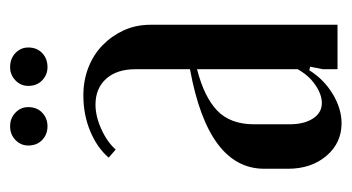

<svg xmlns="http://www.w3.org/2000/svg" viewBox="-178 -510 696 380"><g transform="rotate(-90 170.0 -320.0)"><path d="M26 -145Q26 -256 223 -292V-400Q223 -437 204 -458Q185 -479 153 -479Q130 -479 104.5 -467.5Q79 -456 64 -439L48 -453Q68 -476 100.5 -489.5Q133 -503 171 -503Q201 -503 226.5 -493Q252 -483 270.5 -465Q289 -447 300 -423Q311 -399 311 -370V0H223V-29L228 -54L221 -56Q203 -27 174 -9.5Q145 8 116 8Q77 8 51.5 -22Q26 -52 26 -98ZM156 -31Q173 -31 192 -44Q211 -57 223 -79V-278Q168 -264 141 -238Q114 -212 114 -165V-95Q114 -66 125.5 -48.5Q137 -31 156 -31ZM72 -612Q72 -627 83 -637.5Q94 -648 110 -648Q126 -648 137 -637.5Q148 -627 148 -612Q148 -595 137 -584.5Q126 -574 110 -574Q94 -574 83 -584.5Q72 -595 72 -612ZM190 -612Q190 -627 201 -637.5Q212 -648 227 -648Q244 -648 255 -637.5Q266 -627 266 -612Q266 -595 255 -584.5Q244 -574 227 -574Q212 -574 201 -584.5Q190 -595 190 -612Z"/></g></svg>

Font: Moniqa SemBd Heading
Style: Regular
Weight: 600
Designer: Rajesh Rajput
Foundry: Rajesh Rajput
Version: Version 1.000